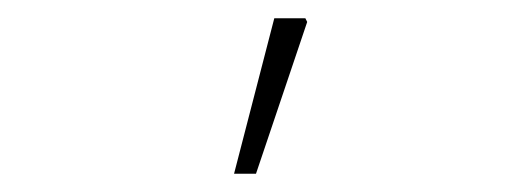

<svg xmlns="http://www.w3.org/2000/svg" viewBox="-20 -750 572 210"><path d="M236 -560 280 -730H314L316 -726L260 -560Z"/></svg>

Font: Source Sans 3 VF
Style: Regular
Weight: 200
Designer: Paul D. Hunt
Foundry: Adobe
Version: Version 3.046;hotconv 1.0.118;makeotfexe 2.5.65603